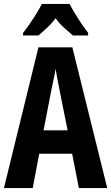

<svg xmlns="http://www.w3.org/2000/svg" viewBox="-20 -1047 564 974"><path d="M380 -93 346 -267H179L146 -93H0L175 -807H347L524 -93ZM283 -585Q275 -623 271 -647Q267 -671 262 -698Q259 -676 251.5 -642.5Q244 -609 240 -587L201 -386H323ZM333 -1027Q350 -994 374.5 -955.5Q399 -917 427 -880V-867H350Q333 -882 307.5 -904Q282 -926 262 -955Q241 -926 215.5 -903Q190 -880 175 -867H97V-880Q112 -899 131 -926.5Q150 -954 166.5 -981Q183 -1008 192 -1027Z"/></svg>

Font: Noto Sans Kannada UI ExtraCondensed
Style: Bold
Weight: 700
Width: 2
Designer: Jelle Bosma - Monotype Design Team
Foundry: Monotype Imaging Inc.
Version: Version 2.005; ttfautohint (v1.8.4.7-5d5b)